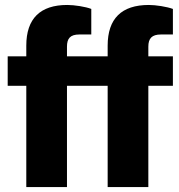

<svg xmlns="http://www.w3.org/2000/svg" viewBox="-20 -754 720 774"><path d="M86 0H250V-408H414V0H578V-408H677V-527H578V-566C578 -599 592 -615 629 -615H677V-718C653 -727 608 -734 580 -734C470 -734 414 -679 414 -570V-527H250V-566C250 -599 263 -615 300 -615H348V-718C325 -727 280 -734 251 -734C142 -734 86 -679 86 -570V-527H11V-408H86Z"/></svg>

Font: Archivo ExtraBold
Style: Regular
Weight: 800
Designer: Hector Gatti
Foundry: Omnibus-Type
Version: Version 2.001